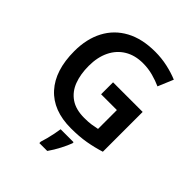

<svg xmlns="http://www.w3.org/2000/svg" viewBox="-256 -871 1238 1238"><g transform="rotate(45 363.0 -251.5)"><path d="M378 -392H648V-29Q591 -11 531 -0.5Q471 10 395 10Q233 10 146 -86Q59 -182 59 -358Q59 -469 102.5 -551.5Q146 -634 229 -679Q312 -724 431 -724Q489 -724 543.5 -712Q598 -700 643 -681L599 -576Q564 -592 520 -604Q476 -616 428 -616Q355 -616 302 -584Q249 -552 220.5 -493.5Q192 -435 192 -356Q192 -280 214 -222Q236 -164 284 -131Q332 -98 409 -98Q447 -98 473 -102Q499 -106 522 -111V-283H378ZM471 71Q460 101 438.5 142.5Q417 184 391 221H319V208Q325 190 332 163.5Q339 137 344.5 109.5Q350 82 353 61H471Z"/></g></svg>

Font: Noto Sans Gujarati UI SemiBold
Style: Regular
Weight: 600
Designer: Jelle Bosma - Monotype Design Team, Universal Thirst
Foundry: Monotype Imaging Inc.
Version: Version 2.106; ttfautohint (v1.8.4.7-5d5b)